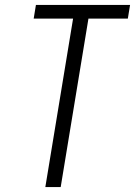

<svg xmlns="http://www.w3.org/2000/svg" viewBox="-20 -755 545 775"><path d="M163 0 275 -680H116L125 -735H505L496 -680H337L225 0Z"/></svg>

Font: Iosevka Light
Style: Italic
Weight: 300
Italic angle: -9°
Monospace: yes
Designer: Belleve Invis
Foundry: Belleve Invis
Version: Version 32.5.0; ttfautohint (v1.8.4)